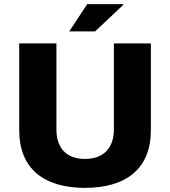

<svg xmlns="http://www.w3.org/2000/svg" viewBox="-20 -897 823 929"><path d="M315 -745H440L577 -874L575 -877H402ZM391 12C592 12 710 -82 710 -267V-687H531V-270C531 -181 481 -128 391 -128C301 -128 253 -181 253 -270V-687H73V-267C73 -82 191 12 391 12Z"/></svg>

Font: Archivo ExtraBold
Style: Regular
Weight: 800
Designer: Hector Gatti
Foundry: Omnibus-Type
Version: Version 2.001